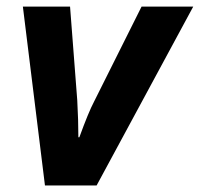

<svg xmlns="http://www.w3.org/2000/svg" viewBox="-20 -566 610 586"><path d="M219.2 -147H222.2Q250 -223.6 267.1 -255.9L412.1 -545.9H569.8L274.9 0H117.2L49.8 -545.9H193.8L215.8 -259.8Q219.2 -198.7 219.2 -147Z"/></svg>

Font: Open Sans Hebrew
Style: Bold Italic
Weight: 700
Italic angle: -12°
Foundry: Ascender Corporation, Yanek Iontef
Version: Version 2.001;PS 002.001;hotconv 1.0.70;makeotf.lib2.5.58329